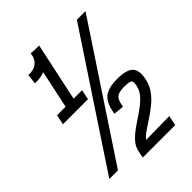

<svg xmlns="http://www.w3.org/2000/svg" viewBox="-257 -968 1133 1133"><g transform="rotate(-45 310.0 -401.5)"><path d="M107.5 -710 115 -772Q157 -768 184 -789.5Q211 -811 215.5 -853L280.5 -846.5Q272 -780 224.2 -742.5Q176.5 -705 107.5 -710ZM54 -422 66.5 -484H275.5L263 -422ZM127.5 -434.5 216 -850H283L194.5 -434.5ZM19 0 548 -800H620L91 0ZM248 50 257 4.5Q264.5 -30 291 -57.5Q317.5 -85 353.2 -109.2Q389 -133.5 424.5 -158Q460 -182.5 486.8 -210.2Q513.5 -238 521.5 -273.5Q528.5 -305 519.2 -314Q510 -323 469 -323Q436 -323 418 -316.5Q400 -310 391.2 -293Q382.5 -276 377.5 -244.5L312.5 -251Q324 -326 358.2 -355.5Q392.5 -385 469.5 -385Q546.5 -385 573.5 -356.8Q600.5 -328.5 586 -261.5Q577 -221 553.5 -189Q530 -157 498.5 -131.8Q467 -106.5 434.8 -85.5Q402.5 -64.5 375.8 -46.2Q349 -28 335.5 -9.5L531.5 -12L519 50Z"/></g></svg>

Font: Victor Mono Thin
Style: Italic
Weight: 100
Italic angle: -12°
Monospace: yes
Designer: Rune Bjørnerås
Version: Version 1.561;gftools[0.9.30]